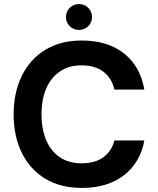

<svg xmlns="http://www.w3.org/2000/svg" viewBox="-20 -911 775 943"><path d="M381 12Q277 12 202 -33.5Q127 -79 87 -160.5Q47 -242 47 -349Q47 -456 87 -538Q127 -620 202 -666Q277 -712 381 -712Q508 -712 588.5 -649Q669 -586 689 -471H542Q529 -527 488 -558.5Q447 -590 380 -590Q319 -590 275 -560.5Q231 -531 207.5 -477.5Q184 -424 184 -349Q184 -275 207.5 -221Q231 -167 275 -138Q319 -109 380 -109Q447 -109 487.5 -138.5Q528 -168 542 -221H689Q669 -112 588.5 -50Q508 12 381 12ZM367 -764Q341 -764 322.5 -782.5Q304 -801 304 -827Q304 -854 322.5 -872.5Q341 -891 367 -891Q395 -891 413.5 -872.5Q432 -854 432 -827Q432 -801 413.5 -782.5Q395 -764 367 -764Z"/></svg>

Font: DM Sans 12pt
Style: Bold
Weight: 700
Version: Version 4.004;gftools[0.9.30]